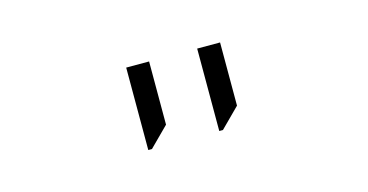

<svg xmlns="http://www.w3.org/2000/svg" viewBox="-36 -813 777 405"><g transform="rotate(-15 352.5 -610.0)"><path d="M405 -700V-520H413L455 -562V-700ZM250 -520H258L300 -562V-700H250Z"/></g></svg>

Font: Melete UltraLight
Style: Regular
Weight: 200
Width: 6
Designer: Sora Sagano
Foundry: DOT COLON
Version: Version 0.200;FEAKit 1.0